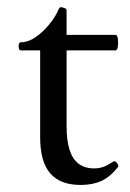

<svg xmlns="http://www.w3.org/2000/svg" viewBox="-20 -514 369 545"><path d="M209 11Q151 11 122.5 -22Q94 -55 94 -124V-371H39Q35 -371 33.5 -377Q32 -383 33.5 -388.5Q35 -394 39 -394Q60 -394 81 -408.5Q102 -423 120 -445Q138 -467 147 -489Q149 -493 152.5 -493.5Q156 -494 160 -492Q164 -491 166.5 -489.5Q169 -488 169 -484V-415H308Q313 -415 314.5 -404Q316 -393 314.5 -382Q313 -371 308 -371H169V-155Q169 -115 177.5 -88.5Q186 -62 203.5 -49Q221 -36 247 -36Q262 -36 274 -40.5Q286 -45 301 -55Q305 -58 309 -54.5Q313 -51 315 -46.5Q317 -42 315 -40Q293 -12 268 -0.5Q243 11 209 11Z"/></svg>

Font: Junicode VF
Style: Regular
Weight: 400
Designer: Peter S. Baker
Version: Version 2.213